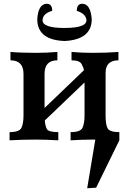

<svg xmlns="http://www.w3.org/2000/svg" viewBox="-20 -752 714 1029"><path d="M619.6 0Q548.8 -3.9 477.5 -3.9Q422.9 -3.9 358.4 0V-43.9Q411.1 -43.9 422.1 -67.1Q433.1 -90.3 433.1 -134.8V-310.1L220.2 -106.4Q222.2 -78.6 230.7 -61.3Q239.3 -43.9 292.5 -43.9V0Q221.7 -3.9 174.8 -3.9Q95.7 -3.9 31.2 0V-43.9Q84 -43.9 95 -67.1Q106 -90.3 106 -134.8V-355.5Q106 -428.7 36.1 -428.7V-473.6Q90.8 -468.8 174.8 -468.8Q227.1 -468.8 287.6 -473.6V-428.7Q218.8 -428.7 218.8 -356.4V-173.3L429.7 -375.5Q428.2 -389.2 417.2 -408.9Q406.2 -428.7 363.3 -428.7V-473.6Q418 -468.8 477.5 -468.8Q554.2 -468.8 614.7 -473.6V-428.7Q545.9 -428.7 545.9 -361.3V-131.8Q545.9 -86.4 556.2 -65.2Q566.4 -43.9 619.6 -43.9ZM326.7 -532.2Q179.7 -537.6 179.7 -649.4Q185.1 -730.5 230.5 -731.9Q259.8 -731.9 259.8 -693.8Q209.5 -680.2 208 -643.6Q208 -602.1 325.2 -602.1Q443.4 -602.1 443.4 -643.6Q440.4 -678.7 391.6 -693.8Q391.6 -731.9 420.9 -731.9Q465.3 -731.4 471.7 -649.4Q471.7 -540 326.7 -532.2ZM447.3 256.8 491.2 -6.3 602.5 -18.1 619.6 0 495.1 253.9Z"/></svg>

Font: Kelvinch
Style: Bold
Weight: 700
Designer: Paul James Miller
Foundry: High-Logic / Made with FontCreator
Version: Version 3.501;March 28, 2021;FontCreator 13.0.0.2683 64-bit